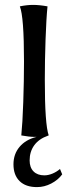

<svg xmlns="http://www.w3.org/2000/svg" viewBox="-20 -553 282 784"><path d="M234 159Q217 182 189 196.5Q161 211 131 211Q85 211 60 186.5Q35 162 35 118Q35 76 60 46.5Q85 17 129 6H123Q99 6 67 0Q72 -49 75 -136.5Q78 -224 78 -302Q78 -485 61 -527Q90 -533 115 -533Q141 -533 174 -527Q169 -478 166 -391.5Q163 -305 163 -227Q163 -44 179 0Q177 0 176 1Q139 14 120 40Q101 66 101 102Q101 131 117 147Q133 163 161 163Q177 163 194 156Q211 149 225 137Z"/></svg>

Font: Mirza
Style: Regular
Weight: 400
Designer: Arabic design by Kourosh Beigpour, Latin design by Eduardo Tunni, engineering by Lasse Fister
Version: Version 1.000